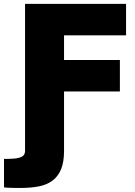

<svg xmlns="http://www.w3.org/2000/svg" viewBox="-43 -747 683 972"><path d="M-22.7 56.8Q-20.2 57.2 -17.8 57.4Q-15.3 57.5 -12.4 57.5Q-8.9 57.5 -5.3 57.4Q-1.8 57.2 1.4 57.2Q4.3 56.8 6.4 56.8Q8.5 56.8 9.9 56.8Q23.4 56.8 36.2 55Q49 53.3 60.7 49.4Q83.8 41.2 83.8 17V-727.3H595.2V-568.2H281.2V-443.2H563.9V-284.1H281.2V17Q281.2 73.9 266 110.3Q250.7 146.7 222.3 167.6Q193.9 188.6 153.4 196.6Q112.9 204.5 62.5 204.5Q55.4 204.5 44.9 204.5Q34.4 204.5 20.6 204.2Q6.7 203.8 -4.1 203.3Q-14.9 202.8 -22.7 201.7Z"/></svg>

Font: Inter P Black
Style: Regular
Weight: 900
Designer: Rasmus Andersson
Foundry: rsms
Version: Version 3.018;git-588b23468